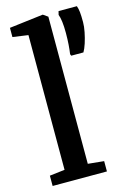

<svg xmlns="http://www.w3.org/2000/svg" viewBox="-124 -878 619 936"><g transform="rotate(-15 185.5 -409.5)"><path d="M97.5 -61V-741L19.5 -752V-798.5L188.5 -819H191L214.5 -802.5V-60L295 -52V0H21V-52ZM334.5 -590H273L269.5 -598.5Q272.5 -618 274.5 -645Q276.5 -672 276.5 -704Q276.5 -738 273.5 -761.2Q270.5 -784.5 265 -798L269.5 -816H362Q367 -802.5 369 -784.2Q371 -766 371 -733.5Q371 -711.5 365.5 -683.8Q360 -656 351.8 -630.5Q343.5 -605 334.5 -590Z"/></g></svg>

Font: Merriweather 24pt SemiBold
Style: Regular
Weight: 600
Designer: Eben Sorkin
Foundry: Eben Sorkin
Version: Version 2.100